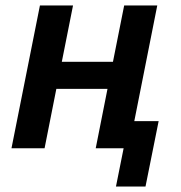

<svg xmlns="http://www.w3.org/2000/svg" viewBox="-20 -542 662 702"><path d="M432 0H330L373 -217H186L143 0H22L126 -522H247L206 -316H393L434 -522H555L471 -99H560L512 140H404Z"/></svg>

Font: IBM Plex Sans SmBld
Style: Italic
Weight: 600
Italic angle: -11°
Designer: Mike Abbink, Paul van der Laan, Pieter van Rosmalen
Foundry: Bold Monday
Version: Version 3.005